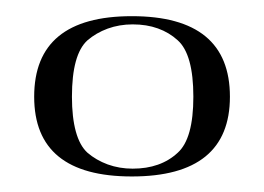

<svg xmlns="http://www.w3.org/2000/svg" viewBox="-20 -763 332 241"><path d="M146.5 -732.4Q129.9 -732.4 115.2 -727.1Q100.6 -721.7 89.8 -712.4Q70.3 -694.8 70.3 -641.6Q70.3 -615.7 75.2 -597.9Q80.1 -580.1 89.8 -571.3Q100.6 -562 115.2 -556.6Q129.9 -551.3 146.5 -551.3Q181.6 -551.3 203.1 -571.3Q222.7 -588.9 222.7 -641.6Q222.7 -694.8 203.1 -712.4Q192.4 -722.2 178.2 -727.3Q164.1 -732.4 146.5 -732.4ZM145.5 -742.7Q268.6 -742.7 268.6 -641.6Q268.6 -541.5 145.5 -541.5Q22.9 -541.5 22.9 -641.6Q22.9 -742.7 145.5 -742.7Z"/></svg>

Font: Tartlers End
Style: Regular
Weight: 200
Designer: Peter Wiegel
Foundry: Peter Wiegel
Version: Version 1.000 2013 initial release